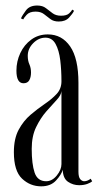

<svg xmlns="http://www.w3.org/2000/svg" viewBox="-20 -648 354 678"><path d="M125.5 10Q86.5 10 57.8 -17.2Q29 -44.5 29 -110.5Q29 -158.5 46 -190Q63 -221.5 88 -242.8Q113 -264 138 -281Q163 -298 180 -316.2Q197 -334.5 197 -361Q197 -400 192.8 -435.2Q188.5 -470.5 176.2 -492.8Q164 -515 140.5 -515Q116.5 -515 97.2 -495.5Q78 -476 78 -451Q78 -433.5 83.8 -420.8Q89.5 -408 89.5 -392Q89.5 -375.5 83.5 -364.8Q77.5 -354 63 -354Q38 -354 38 -398.5Q38 -431.5 51.8 -460.8Q65.5 -490 90.5 -508.2Q115.5 -526.5 149 -526.5Q198.5 -526.5 227.8 -484Q257 -441.5 257 -355.5V-42Q257 -23 263.2 -15.5Q269.5 -8 277.5 -8Q284 -8 290.5 -11Q297 -14 300 -17L305.5 -8Q300.5 -3 288.2 1.5Q276 6 259.5 6Q238 6 220.2 -6Q202.5 -18 201.5 -48.5Q197 -31.5 178 -10.8Q159 10 125.5 10ZM143 -8Q164 -8 180.5 -28.2Q197 -48.5 197 -68.5V-326.5Q196 -312 180 -295Q164 -278 143.5 -254.5Q123 -231 107.5 -199Q92 -167 92 -122.5Q92 -69 102.2 -38.5Q112.5 -8 143 -8ZM187.5 -572Q169 -572 157.8 -580.8Q146.5 -589.5 135.2 -598.2Q124 -607 105.5 -607Q84.5 -607 74.2 -595.8Q64 -584.5 62 -579.5L54 -583Q59 -594.5 71.8 -611.5Q84.5 -628.5 111.5 -628.5Q130.5 -628.5 142.2 -619.2Q154 -610 165.8 -601.2Q177.5 -592.5 195.5 -592.5Q215.5 -592.5 224.2 -600.8Q233 -609 235 -614L241.5 -610Q236.5 -599.5 223.8 -585.8Q211 -572 187.5 -572Z"/></svg>

Font: Imbue 100pt Light
Style: Regular
Weight: 300
Designer: Tyler Finck
Foundry: Etcetera Type Company
Version: Version 1.102; ttfautohint (v1.8.3)